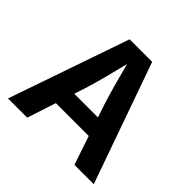

<svg xmlns="http://www.w3.org/2000/svg" viewBox="-178 -911 1093 1093"><g transform="rotate(45 369.0 -364.0)"><path d="M23.9 0H178.7L235.4 -173.8H500L558.6 0H714.4L457 -727.5H275.4ZM272 -285.6 296.9 -362.8C318.4 -432.6 339.8 -516.6 364.7 -617.2C390.6 -518.1 413.6 -434.6 436.5 -362.8L462.4 -285.6Z"/></g></svg>

Font: Raveo SemiBold
Style: Regular
Weight: 600
Designer: Jakub Foglar, Rasmus Andersson (Inter)
Foundry: Jakubfoglar.com
Version: Version 1.100;Glyphs 3.2.3 (3260)